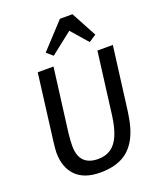

<svg xmlns="http://www.w3.org/2000/svg" viewBox="-182 -1135 1036 1253"><g transform="rotate(-20 336.0 -509.0)"><path d="M295.5 8Q184 8 126.2 -50.5Q68.5 -109 68.5 -213.5Q68.5 -225 70.2 -242Q72 -259 75.5 -290.5L133.5 -747H243L186.5 -308Q183.5 -281.5 182 -259Q180.5 -236.5 180.5 -218.5Q180.5 -148.5 214 -114.2Q247.5 -80 311.5 -80Q365.5 -80 401.8 -105.8Q438 -131.5 460 -183.2Q482 -235 492.5 -313.5L548 -747H655L598 -303.5Q590.5 -247.5 577.5 -202Q564.5 -156.5 545.5 -122.5Q507.5 -54 445.5 -23Q383.5 8 295.5 8ZM268.5 -812.5 226 -849.5 389 -1025.5H476L570.5 -849.5L520 -816L419.5 -931Z"/></g></svg>

Font: Koeln Type Sans
Style: Italic
Weight: 400
Italic angle: -7.5°
Designer: Eben Sorkin
Foundry: Eben Sorkin
Version: Version 2.001